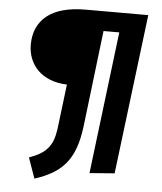

<svg xmlns="http://www.w3.org/2000/svg" viewBox="-63 -747 914 1080"><g transform="rotate(5 394.5 -207.0)"><path d="M308 -264Q254 -266 212.5 -282.5Q171 -299 143 -327Q115 -355 100.5 -391.5Q86 -428 86 -470Q86 -576 159.5 -634.5Q233 -693 378 -693H730L619 210L478 221L576 -582H487L422 -37Q413 35 394 87Q375 139 344 175.5Q313 212 270.5 236.5Q228 261 172 279L131 163Q168 150 193.5 134.5Q219 119 236 98.5Q253 78 262.5 52Q272 26 277 -9Z"/></g></svg>

Font: Qjlgwqiwhsfqbnnlvksmvfsycuq
Style: Regular
Weight: 700
Italic angle: -8°
Designer: Carrois Corporate & Edenspiekermann
Foundry: Carrois Corporate GbR & Edenspiekermann AG
Version: Version 2.001